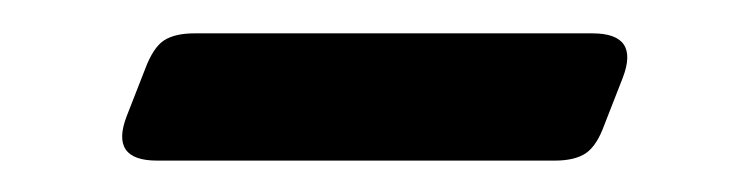

<svg xmlns="http://www.w3.org/2000/svg" viewBox="-20 -340 461 118"><path d="M344.1 -319.5Q373.3 -319.5 362.7 -292.1L351.4 -263.2Q346.8 -250.4 340 -245.8Q333.2 -241.3 321.1 -241.3H76.5Q47.3 -241.3 57.9 -268.7L69.2 -297.6Q74.1 -310.7 80.7 -315.1Q87.4 -319.5 99.5 -319.5Z"/></svg>

Font: Fraunces
Style: Regular
Weight: 900
Version: Version 1.000;[b76b70a41]